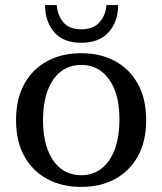

<svg xmlns="http://www.w3.org/2000/svg" viewBox="-20 -723 637 754"><path d="M299 11Q223 11 165.5 -20Q108 -51 75.5 -109.5Q43 -168 43 -251Q43 -335 75.5 -393.5Q108 -452 165.5 -483Q223 -514 299 -514Q375 -514 432 -483Q489 -452 521.5 -393.5Q554 -335 554 -251Q554 -168 521.5 -109.5Q489 -51 432 -20Q375 11 299 11ZM299 -35Q345 -35 378.5 -61Q412 -87 430.5 -136Q449 -185 449 -255Q449 -322 430.5 -369.5Q412 -417 378.5 -442.5Q345 -468 299 -468Q253 -468 219.5 -442.5Q186 -417 167.5 -368.5Q149 -320 149 -251Q149 -183 167.5 -134.5Q186 -86 219.5 -60.5Q253 -35 299 -35ZM299 -555Q228 -555 192.5 -597Q157 -639 157 -703H203Q205 -666 227.5 -637Q250 -608 299 -608Q348 -608 372 -637Q396 -666 398 -703H444Q444 -639 407 -597Q370 -555 299 -555Z"/></svg>

Font: Montagu Slab
Style: Bold
Weight: 700
Designer: Florian Karsten
Foundry: Florian Karsten
Version: Version 1.000